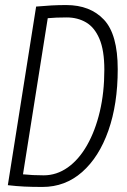

<svg xmlns="http://www.w3.org/2000/svg" viewBox="-20 -730 503 760"><path d="M148 10Q107 10 76 8.5Q45 7 11 3L123 -704Q156 -707 184 -708.5Q212 -710 242 -710Q337 -710 391.5 -652Q446 -594 446 -456Q446 -318 409 -213Q372 -108 305 -49Q238 10 148 10ZM153 -36Q204 -36 248 -67Q292 -98 324.5 -155Q357 -212 375 -288Q393 -364 393 -454Q393 -531 373.5 -576.5Q354 -622 320.5 -641.5Q287 -661 244 -661Q201 -661 169 -658L71 -40Q92 -38 110.5 -37Q129 -36 153 -36Z"/></svg>

Font: Georama SemiCondensed Light
Style: Italic
Weight: 300
Width: 4
Italic angle: -9°
Designer: Jean-Baptiste Levee
Foundry: Production Type
Version: Version 1.000